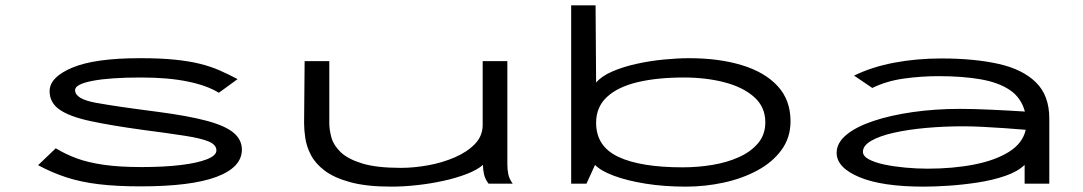

<svg xmlns="http://www.w3.org/2000/svg" viewBox="-20 -685 4040 716"><path d="M504 10Q415 10 348.5 2Q282 -6 228 -23.5Q174 -41 122 -69L188 -132Q224 -110 266 -94.5Q308 -79 366.5 -70.5Q425 -62 508 -62Q591 -62 653.5 -69.5Q716 -77 751.5 -91Q787 -105 787 -124Q787 -145 759 -157Q731 -169 670.5 -178.5Q610 -188 510 -201Q394 -217 317 -233.5Q240 -250 202.5 -276Q165 -302 165 -345Q165 -397 249 -432.5Q333 -468 502 -468Q578 -468 632 -462.5Q686 -457 726 -447Q766 -437 799 -422.5Q832 -408 866 -390L796 -339Q753 -366 680 -381Q607 -396 506 -396Q390 -396 325 -383.5Q260 -371 260 -349Q260 -316 336 -302Q412 -288 568 -268Q682 -253 751 -234.5Q820 -216 851 -190Q882 -164 882 -127Q882 -61 787.5 -25.5Q693 10 504 10Z M1439 11Q1347 11 1286.5 -5.5Q1226 -22 1191 -48.5Q1156 -75 1139.5 -107Q1123 -139 1118.5 -170Q1114 -201 1114 -226L1116 -457H1208V-226Q1208 -201 1216 -172Q1224 -143 1250.5 -117.5Q1277 -92 1330.5 -75.5Q1384 -59 1475 -59Q1523 -59 1576 -68.5Q1629 -78 1675.5 -98Q1722 -118 1751 -148Q1780 -178 1780 -219V-457H1872V-71Q1872 -53 1875.5 -35.5Q1879 -18 1892 0H1802Q1789 -17 1785 -35Q1781 -53 1781 -70Q1759 -51 1720 -36Q1681 -21 1633 -10.5Q1585 0 1534.5 5.5Q1484 11 1439 11Z M2538 11Q2457 11 2388 0Q2319 -11 2269.5 -29.5Q2220 -48 2199 -70L2167 0H2110V-665H2201L2203 -377Q2223 -401 2263.5 -418.5Q2304 -436 2354 -447Q2404 -458 2455.5 -463Q2507 -468 2550 -468Q2661 -468 2746.5 -442Q2832 -416 2880 -364Q2928 -312 2928 -233Q2928 -172 2894.5 -126Q2861 -80 2804.5 -49.5Q2748 -19 2678.5 -4Q2609 11 2538 11ZM2526 -61Q2582 -61 2636.5 -70Q2691 -79 2735.5 -99Q2780 -119 2807 -151Q2834 -183 2834 -229Q2834 -286 2792.5 -323Q2751 -360 2682 -378Q2613 -396 2530 -396Q2431 -396 2357.5 -378.5Q2284 -361 2243.5 -323.5Q2203 -286 2203 -227Q2203 -139 2286 -100Q2369 -61 2526 -61Z M3425 11Q3269 11 3184.5 -24.5Q3100 -60 3100 -115Q3100 -152 3136 -182Q3172 -212 3236 -233.5Q3300 -255 3383.5 -267Q3467 -279 3561 -279Q3608 -279 3674 -276Q3740 -273 3802 -269Q3788 -321 3745.5 -349.5Q3703 -378 3635.5 -389.5Q3568 -401 3481 -401Q3415 -401 3350.5 -392Q3286 -383 3233 -357L3165 -403Q3230 -435 3313.5 -451Q3397 -467 3491 -467Q3612 -467 3702.5 -447Q3793 -427 3843 -378Q3893 -329 3893 -243V0H3801V-70Q3775 -45 3728.5 -29Q3682 -13 3626.5 -4.5Q3571 4 3518 7.5Q3465 11 3425 11ZM3198 -119Q3198 -103 3220 -91Q3242 -79 3277.5 -71.5Q3313 -64 3355.5 -60Q3398 -56 3439 -56Q3534 -56 3613 -71.5Q3692 -87 3743 -119Q3794 -151 3805 -201Q3769 -204 3727 -207Q3685 -210 3644.5 -212Q3604 -214 3573 -214Q3501 -214 3434 -208Q3367 -202 3313.5 -190Q3260 -178 3229 -160Q3198 -142 3198 -119Z"/></svg>

Font: Inconsolata UltraExpanded Thin
Style: Regular
Weight: 100
Width: 9
Monospace: yes
Designer: Raph Levien, Cyreal, Brenton Simpson
Foundry: Raph Levien, Cyreal, Google
Version: Version 3.100; ttfautohint (v1.8.4.7-5d5b)